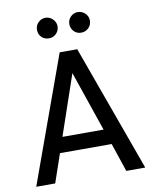

<svg xmlns="http://www.w3.org/2000/svg" viewBox="-89 -880 755 947"><g transform="rotate(-10 288.0 -406.5)"><path d="M244 -633H332L561 0H466L418 -143H159L110 0H15ZM288 -521 185 -220H391ZM153 -762Q153 -783 168 -798Q183 -813 205 -813Q225 -813 240.5 -797.5Q256 -782 256 -762Q256 -740 241 -725Q226 -710 205 -710Q182 -710 167.5 -724.5Q153 -739 153 -762ZM315 -762Q315 -783 330 -798Q345 -813 366 -813Q387 -813 402.5 -798Q418 -783 418 -762Q418 -740 403 -725Q388 -710 366 -710Q344 -710 329.5 -725Q315 -740 315 -762Z"/></g></svg>

Font: TajawalTap Med
Style: Regular
Weight: 500
Designer: Boutros Fonts
Foundry: Created by Boutros International 2017
Version: Version 2.700